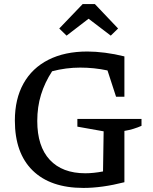

<svg xmlns="http://www.w3.org/2000/svg" viewBox="-20 -914 749 943"><path d="M390 9Q228 9 140.5 -76.5Q53 -162 53 -322Q53 -428 95.5 -504Q138 -580 218 -620.5Q298 -661 409 -661Q449 -661 496 -655Q543 -649 591 -637V-439H550L508 -568Q442 -582 374 -582Q304 -582 236 -564Q200 -509 181.5 -449Q163 -389 163 -320Q163 -195 224.5 -129Q286 -63 399 -63Q439 -63 486 -72L489 -269L360 -292V-330H675V-296Q657 -288 636 -281.5Q615 -275 591 -271V-19Q481 9 390 9ZM446 -894 560 -774 524 -739 415 -822 307 -739 271 -774 386 -894Z"/></svg>

Font: Piazzolla Medium
Style: Regular
Weight: 500
Designer: Juan Pablo del Peral
Foundry: Huerta Tipografica
Version: Version 1.330